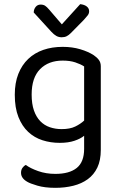

<svg xmlns="http://www.w3.org/2000/svg" viewBox="-20 -700 577 922"><path d="M384 -48Q367 -34 337.5 -24Q308 -14 267 -14Q223 -14 184 -26.5Q145 -39 115.5 -66.5Q86 -94 68.5 -138Q51 -182 51 -245Q51 -302 68 -345Q85 -388 115.5 -417Q146 -446 188 -460.5Q230 -475 281 -475Q327 -475 365.5 -463.5Q404 -452 430 -435Q445 -425 454.5 -412.5Q464 -400 464 -382V20Q464 70 447.5 104.5Q431 139 401.5 160.5Q372 182 332 192Q292 202 246 202Q195 202 159.5 191.5Q124 181 111 173Q81 156 81 130Q81 116 87.5 106.5Q94 97 104 92Q125 108 163 121.5Q201 135 246 135Q313 135 348.5 106.5Q384 78 384 15ZM384 -121V-381Q367 -392 341.5 -400.5Q316 -409 281 -409Q213 -409 172.5 -368Q132 -327 132 -246Q132 -201 143 -169.5Q154 -138 173.5 -118Q193 -98 219.5 -89Q246 -80 276 -80Q316 -80 341.5 -92.5Q367 -105 384 -121ZM277 -583 365 -680Q385 -678 396.5 -669Q408 -660 408 -646Q408 -635 401 -626Q394 -617 383 -605L320 -541Q310 -531 300 -526Q290 -521 276 -521Q262 -521 250.5 -527.5Q239 -534 227 -547L142 -640Q142 -655 151 -666.5Q160 -678 175 -678Q188 -678 196.5 -672.5Q205 -667 216 -654Z"/></svg>

Font: Baloo 2 Latin
Style: Regular
Weight: 400
Designer: Sarang Kulkarni and Ek Type
Foundry: Ek Type
Version: Version 1.001